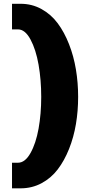

<svg xmlns="http://www.w3.org/2000/svg" viewBox="-20 -919 460 1021"><path d="M89.4 82.5H43.9V-53.7H75.7Q113.3 -53.7 142.1 -105Q170.9 -156.2 185.1 -234.9Q199.2 -313.5 199.2 -403.8Q199.2 -494.1 185.1 -575Q170.9 -655.8 142.1 -709.2Q113.3 -762.7 75.7 -762.7H43.9V-898.9H89.4Q149.9 -898.9 200.7 -870.8Q251.5 -842.8 286.9 -795.2Q322.3 -747.6 347.2 -683.8Q372.1 -620.1 383.8 -549.3Q395.5 -478.5 395.5 -403.8Q395.5 -329.1 383.8 -259.3Q372.1 -189.5 347.2 -127Q322.3 -64.5 286.9 -18.1Q251.5 28.3 200.7 55.4Q149.9 82.5 89.4 82.5Z"/></svg>

Font: Coda ExtraBold
Style: Regular
Weight: 800
Version: Version 2.001; ttfautohint (v0.8) -r 50 -G 200 -x